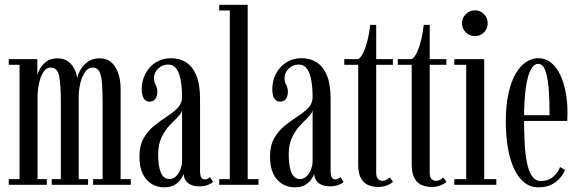

<svg xmlns="http://www.w3.org/2000/svg" viewBox="-20 -770 2412 800"><path d="M16.5 0V-23.5H61.5V-500H16.5V-523.5H135.5V-455.5Q137.5 -467 146.8 -484Q156 -501 174 -514Q192 -527 219.5 -527Q248 -527 265.5 -512.8Q283 -498.5 291.8 -479Q300.5 -459.5 301.5 -443.5Q305 -462 316.5 -481.2Q328 -500.5 347.5 -513.8Q367 -527 394.5 -527Q438 -527 460.2 -491Q482.5 -455 482.5 -400V-23.5H525V0H368V-23.5H407.5V-343Q407.5 -389 405.2 -421.5Q403 -454 394.2 -471.2Q385.5 -488.5 366 -488.5Q347.5 -488.5 334.8 -470.5Q322 -452.5 315.2 -425.5Q308.5 -398.5 308 -371V-23.5H347V0H195.5V-23.5H233.5V-343Q233.5 -412 227 -450.2Q220.5 -488.5 191.5 -488.5Q173 -488.5 161 -470Q149 -451.5 143 -424Q137 -396.5 136.5 -370V-23.5H175V0Z M664.5 10.5Q635.5 10.5 612 -3.5Q588.5 -17.5 574.8 -45.8Q561 -74 561 -117Q561 -164 579 -195Q597 -226 623.5 -247Q650 -268 676.5 -285.2Q703 -302.5 720.8 -320.8Q738.5 -339 738.5 -365.5Q738.5 -403.5 733.2 -434.2Q728 -465 715.5 -483Q703 -501 680.5 -501Q656 -501 638.8 -484Q621.5 -467 621.5 -444.5Q621.5 -433 625 -424.8Q628.5 -416.5 632 -408.2Q635.5 -400 635.5 -387.5Q635.5 -369.5 627.2 -358Q619 -346.5 603 -346.5Q587 -346.5 578.8 -360Q570.5 -373.5 570.5 -397.5Q570.5 -433.5 586 -463Q601.5 -492.5 629 -510Q656.5 -527.5 692.5 -527.5Q728.5 -527.5 755.5 -510.2Q782.5 -493 798 -456Q813.5 -419 813.5 -359V-58.5Q813.5 -38 818.8 -30.2Q824 -22.5 833 -22.5Q840 -22.5 846 -25.8Q852 -29 855 -32L867.5 -12Q862 -5.5 846.2 0.5Q830.5 6.5 809.5 6.5Q790.5 6.5 776.2 0.2Q762 -6 754 -17.5Q746 -29 745 -45.5Q742 -36 733 -22.8Q724 -9.5 707.5 0.5Q691 10.5 664.5 10.5ZM686.5 -24Q702.5 -24 714.2 -36.2Q726 -48.5 732.2 -65.5Q738.5 -82.5 738.5 -97V-313Q737.5 -299 722.2 -284Q707 -269 687.8 -248.8Q668.5 -228.5 653.8 -199Q639 -169.5 639 -126.5Q639 -77.5 650.2 -50.8Q661.5 -24 686.5 -24Z M893.5 0V-23.5H937.5V-726.5H893.5V-750H1012V-23.5H1057V0Z M1208.5 10.5Q1179.5 10.5 1156 -3.5Q1132.5 -17.5 1118.8 -45.8Q1105 -74 1105 -117Q1105 -164 1123 -195Q1141 -226 1167.5 -247Q1194 -268 1220.5 -285.2Q1247 -302.5 1264.8 -320.8Q1282.5 -339 1282.5 -365.5Q1282.5 -403.5 1277.2 -434.2Q1272 -465 1259.5 -483Q1247 -501 1224.5 -501Q1200 -501 1182.8 -484Q1165.5 -467 1165.5 -444.5Q1165.5 -433 1169 -424.8Q1172.5 -416.5 1176 -408.2Q1179.5 -400 1179.5 -387.5Q1179.5 -369.5 1171.2 -358Q1163 -346.5 1147 -346.5Q1131 -346.5 1122.8 -360Q1114.5 -373.5 1114.5 -397.5Q1114.5 -433.5 1130 -463Q1145.5 -492.5 1173 -510Q1200.5 -527.5 1236.5 -527.5Q1272.5 -527.5 1299.5 -510.2Q1326.5 -493 1342 -456Q1357.5 -419 1357.5 -359V-58.5Q1357.5 -38 1362.8 -30.2Q1368 -22.5 1377 -22.5Q1384 -22.5 1390 -25.8Q1396 -29 1399 -32L1411.5 -12Q1406 -5.5 1390.2 0.5Q1374.5 6.5 1353.5 6.5Q1334.5 6.5 1320.2 0.2Q1306 -6 1298 -17.5Q1290 -29 1289 -45.5Q1286 -36 1277 -22.8Q1268 -9.5 1251.5 0.5Q1235 10.5 1208.5 10.5ZM1230.5 -24Q1246.5 -24 1258.2 -36.2Q1270 -48.5 1276.2 -65.5Q1282.5 -82.5 1282.5 -97V-313Q1281.5 -299 1266.2 -284Q1251 -269 1231.8 -248.8Q1212.5 -228.5 1197.8 -199Q1183 -169.5 1183 -126.5Q1183 -77.5 1194.2 -50.8Q1205.5 -24 1230.5 -24Z M1555 9Q1535 9 1516 1.8Q1497 -5.5 1484.8 -26Q1472.5 -46.5 1472.5 -85.5V-500H1414.5V-523.5H1472.5Q1484.5 -530.5 1494.8 -552.8Q1505 -575 1512.2 -605.2Q1519.5 -635.5 1522.5 -666.5H1547.5V-523.5H1617V-500H1547.5V-50.5Q1547.5 -30.5 1556 -23.5Q1564.5 -16.5 1573 -16.5Q1583 -16.5 1591.5 -21.5Q1600 -26.5 1603.5 -31L1617.5 -12.5Q1607.5 -3.5 1591.5 2.8Q1575.5 9 1555 9Z M1778 9Q1758 9 1739 1.8Q1720 -5.5 1707.8 -26Q1695.5 -46.5 1695.5 -85.5V-500H1637.5V-523.5H1695.5Q1707.5 -530.5 1717.8 -552.8Q1728 -575 1735.2 -605.2Q1742.5 -635.5 1745.5 -666.5H1770.5V-523.5H1840V-500H1770.5V-50.5Q1770.5 -30.5 1779 -23.5Q1787.5 -16.5 1796 -16.5Q1806 -16.5 1814.5 -21.5Q1823 -26.5 1826.5 -31L1840.5 -12.5Q1830.5 -3.5 1814.5 2.8Q1798.5 9 1778 9Z M1873 0V-23.5H1922.5V-500H1873V-523.5H1997.5V-23.5H2048V0ZM1959.5 -619.5Q1936.5 -619.5 1920.8 -635Q1905 -650.5 1905 -673Q1905 -695.5 1920.8 -711.2Q1936.5 -727 1959.5 -727Q1981 -727 1996.5 -711.2Q2012 -695.5 2012 -673Q2012 -650.5 1996.5 -635Q1981 -619.5 1959.5 -619.5Z M2224 10.5Q2188 10.5 2162 -11.8Q2136 -34 2119.5 -72.2Q2103 -110.5 2095.2 -159.8Q2087.5 -209 2087.5 -263Q2087.5 -330 2098.5 -380Q2109.5 -430 2128.5 -462.8Q2147.5 -495.5 2171.8 -511.5Q2196 -527.5 2222 -527.5Q2253 -527.5 2276 -509Q2299 -490.5 2314 -458.8Q2329 -427 2336.8 -386.8Q2344.5 -346.5 2344.5 -304Q2344.5 -294.5 2344.2 -285Q2344 -275.5 2343.5 -266H2156.5V-290H2270Q2270 -357 2265.8 -404.8Q2261.5 -452.5 2251.2 -478.2Q2241 -504 2222 -504Q2204.5 -504 2191.2 -479Q2178 -454 2170.8 -403.2Q2163.5 -352.5 2163.5 -275Q2163.5 -221 2166 -174Q2168.5 -127 2175.8 -91.5Q2183 -56 2196.8 -36Q2210.5 -16 2233 -16Q2267 -16 2286.8 -35Q2306.5 -54 2313.5 -74L2334 -62Q2324 -33.5 2295.2 -11.5Q2266.5 10.5 2224 10.5Z"/></svg>

Font: Imbue 48pt
Style: Regular
Weight: 400
Designer: Tyler Finck
Foundry: Etcetera Type Company
Version: Version 1.102